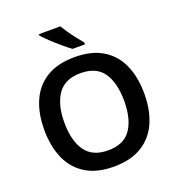

<svg xmlns="http://www.w3.org/2000/svg" viewBox="-164 -1070 1118 1212"><g transform="rotate(-20 395.0 -464.0)"><path d="M731 -358Q731 -247 694.5 -164.5Q658 -82 583 -36Q508 10 395 10Q281 10 206.5 -36Q132 -82 95.5 -165Q59 -248 59 -359Q59 -469 95.5 -551.5Q132 -634 206.5 -679.5Q281 -725 396 -725Q509 -725 583.5 -679.5Q658 -634 694.5 -551.5Q731 -469 731 -358ZM194 -358Q194 -237 242 -168Q290 -99 395 -99Q501 -99 548.5 -168Q596 -237 596 -358Q596 -479 549 -548Q502 -617 396 -617Q291 -617 242.5 -548Q194 -479 194 -358ZM378 -938Q391 -916 410 -888.5Q429 -861 449.5 -835Q470 -809 485 -791V-778H402Q377 -796 344 -824Q311 -852 280.5 -881Q250 -910 234 -928V-938Z"/></g></svg>

Font: Noto Sans Gurmukhi UI SemiBold
Style: Regular
Weight: 600
Designer: Jelle Bosma - Monotype Design Team
Foundry: Monotype Imaging Inc.
Version: Version 2.004; ttfautohint (v1.8.4.7-5d5b)